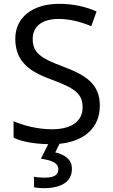

<svg xmlns="http://www.w3.org/2000/svg" viewBox="-20 -744 589 1004"><path d="M356 139C356 88 317 64 269 53L291 8C421 -5 502 -76 502 -191C502 -303 433 -350 307 -397C191 -440 151 -469 151 -541C151 -603 197 -645 286 -645C348 -645 407 -628 457 -607L485 -684C431 -708 366 -724 288 -724C153 -724 60 -655 60 -542C60 -431 122 -374 244 -330C373 -283 412 -253 412 -183C412 -112 357 -68 251 -68C175 -68 99 -89 51 -110V-24C93 -3 158 8 232 10L194 86C245 93 285 106 285 141C285 174 259 185 211 185C192 185 170 183 158 180V235C169 238 188 240 208 240C306 240 356 203 356 139Z"/></svg>

Font: Noto Sans Buginese
Style: Regular
Weight: 400
Designer: Monotype Design Team
Foundry: Monotype Imaging Inc.
Version: Version 2.002